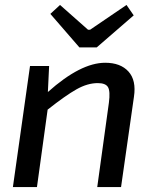

<svg xmlns="http://www.w3.org/2000/svg" viewBox="-20 -754 620 774"><path d="M300 -563 183 -698 222 -734 335 -634H343L490 -734L519 -692L370 -563ZM178 -488 173 -383Q305 -501 404 -501Q466 -501 498 -465.5Q530 -430 520 -364L468 0H372L419 -340Q425 -386 415.5 -402.5Q406 -419 374 -419Q333 -419 288.5 -394Q244 -369 172 -312L129 0H32L101 -488Z"/></svg>

Font: Exo 2.0 Medium
Style: Italic
Weight: 500
Italic angle: -8°
Designer: Natanael Gama
Version: Version 1.001;PS 001.001;hotconv 1.0.70;makeotf.lib2.5.58329